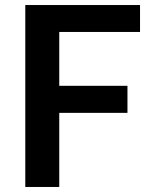

<svg xmlns="http://www.w3.org/2000/svg" viewBox="-20 -743 606 763"><path d="M215.5 -616V-402H486.5V-294.5H215.5V0H80.5V-723H536.5V-616Z"/></svg>

Font: Lato 2
Style: Bold
Weight: 700
Designer: Lukasz Dziedzic with Adam Twardoch and Botio Nikoltchev
Foundry: tyPoland Lukasz Dziedzic
Version: Version 2.015; 2015-08-06; http://www.latofonts.com/